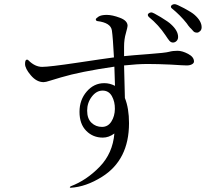

<svg xmlns="http://www.w3.org/2000/svg" viewBox="-20 -841 1040 909"><path d="M679.7 -770.5Q679.7 -774.4 684.6 -778.3Q689.5 -782.2 697.3 -782.2Q704.1 -782.2 741.2 -759.8Q778.3 -737.3 790 -725.6Q823.2 -695.3 823.2 -666Q823.2 -654.3 815.9 -647Q808.6 -639.6 798.8 -639.6Q789.1 -639.6 781.7 -648.4Q774.4 -657.2 763.7 -673.8Q730.5 -723.6 684.6 -760.7Q679.7 -765.6 679.7 -770.5ZM789.1 -809.6Q789.1 -813.5 793.9 -817.4Q798.8 -821.3 807.6 -821.3Q815.4 -821.3 852.1 -801.8Q888.7 -782.2 901.4 -770.5Q934.6 -741.2 934.6 -711.9Q934.6 -700.2 927.2 -693.4Q919.9 -686.5 913.1 -686.5Q900.4 -686.5 894.5 -694.3Q887.7 -701.2 884.8 -705.1Q880.9 -708 873 -717.8L863.3 -731.4Q833 -769.5 793 -801.8Q789.1 -804.7 789.1 -809.6ZM98.6 -538.1Q98.6 -558.6 107.4 -558.6Q112.3 -558.6 114.3 -555.7Q145.5 -524.4 179.7 -524.4Q213.9 -524.4 344.7 -543.9Q474.6 -563.5 519.5 -569.3Q514.6 -663.1 509.8 -696.3Q504.9 -733.4 440.4 -741.2Q433.6 -743.2 433.6 -749Q433.6 -753.9 446.3 -762.2Q459 -770.5 485.4 -770.5Q511.7 -770.5 547.9 -756.8Q584 -743.2 584 -718.8Q584 -712.9 576.2 -684.6Q567.4 -655.3 567.4 -620.1V-575.2Q604.5 -579.1 683.6 -585Q762.7 -590.8 780.3 -595.7Q797.9 -600.6 820.3 -600.6Q842.8 -600.6 870.6 -585.9Q898.4 -571.3 898.4 -549.8Q898.4 -542 888.7 -536.6Q878.9 -531.2 864.3 -531.2Q849.6 -531.2 788.1 -535.2Q726.6 -538.1 678.7 -538.1Q630.9 -538.1 567.4 -531.2Q570.3 -401.4 571.3 -377Q590.8 -328.1 590.8 -257.8Q590.8 -84 462.9 -3.9Q386.7 43.9 314.5 47.9Q310.5 47.9 310.5 44.9L314.5 41Q389.6 12.7 451.7 -51.3Q513.7 -115.2 521.5 -209Q495.1 -189.5 466.8 -189.5Q419.9 -189.5 388.2 -221.7Q356.4 -253.9 356.4 -311.5Q356.4 -368.2 390.6 -407.7Q424.8 -447.3 473.6 -447.3Q500 -447.3 524.4 -434.6L521.5 -525.4Q360.4 -502 268.6 -474.6Q236.3 -464.8 216.8 -459Q196.3 -452.1 186.5 -452.1Q153.3 -452.1 126 -484.4Q98.6 -516.6 98.6 -538.1ZM392.6 -317.4Q392.6 -279.3 413.1 -259.8Q433.6 -240.2 462.9 -240.2Q491.2 -240.2 507.3 -265.6Q523.4 -291 523.9 -325.2Q524.4 -359.4 509.8 -385.7Q495.1 -412.1 465.8 -412.1Q436.5 -412.1 414.6 -383.3Q392.6 -354.5 392.6 -317.4Z"/></svg>

Font: GenEi Koburi Mincho v6
Style: Regular
Weight: 400
Designer: o_tamon (Modified)
Foundry: o_tamon / Adobe Systems Incorporated
Version: Version 6.1